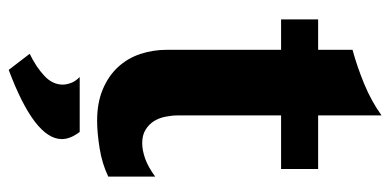

<svg xmlns="http://www.w3.org/2000/svg" viewBox="-242 -424 875 430"><g transform="rotate(90 195.0 -208.5)"><path d="M91 -561Q128 -571 167 -587Q206 -603 238 -626V-484H358V-401H238V-169Q238 -156 241 -141.5Q244 -127 251 -116Q258 -105 270 -97.5Q282 -90 300 -90Q316 -90 334.5 -96.5Q353 -103 375 -119V-14Q346 0 311 5.5Q276 11 250 11Q210 11 180 -1.5Q150 -14 130 -35.5Q110 -57 100.5 -85.5Q91 -114 91 -146V-401H23V-484H91ZM100 162Q129 148 149 129.5Q169 111 169 88Q169 80 165.5 70Q162 60 152 50H275Q291 71 291 90Q291 151 136 209Z"/></g></svg>

Font: LT Museum
Style: Bold
Weight: 700
Designer: Daniel Lyons
Foundry: LyonsType
Version: Version 1.010